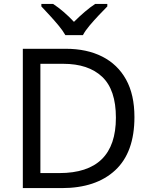

<svg xmlns="http://www.w3.org/2000/svg" viewBox="-20 -964 770 984"><path d="M669 -364Q669 -183 570.5 -91.5Q472 0 296 0H97V-714H317Q425 -714 504 -674Q583 -634 626 -556.5Q669 -479 669 -364ZM574 -361Q574 -504 503.5 -570.5Q433 -637 304 -637H187V-77H284Q574 -77 574 -361ZM315 -784Q302 -807 280 -833.5Q258 -860 234 -886Q210 -912 192 -931V-944H252Q278 -927 306 -903Q334 -879 359 -852Q386 -879 414 -903Q442 -927 468 -944H530V-931Q511 -912 486.5 -886Q462 -860 439.5 -833.5Q417 -807 405 -784Z"/></svg>

Font: Noto Sans Hanunoo
Style: Regular
Weight: 400
Designer: Monotype Design Team
Foundry: Monotype Imaging Inc.
Version: Version 2.003; ttfautohint (v1.8.4.7-5d5b)